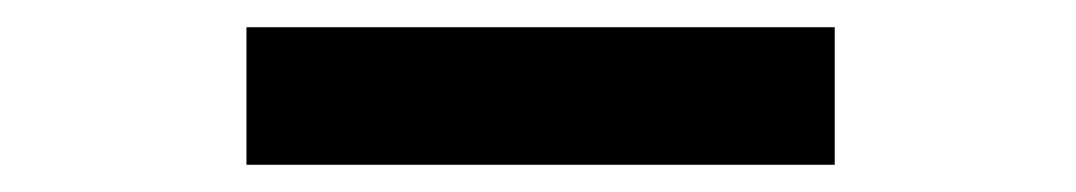

<svg xmlns="http://www.w3.org/2000/svg" viewBox="-20 -387 790 141"><path d="M161 -266V-367H593V-266Z"/></svg>

Font: Inconsolata ExtraExpanded
Style: Bold
Weight: 700
Width: 8
Monospace: yes
Designer: Raph Levien, Cyreal, Brenton Simpson
Foundry: Raph Levien, Cyreal, Google
Version: Version 3.100; ttfautohint (v1.8.4.7-5d5b)